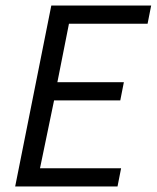

<svg xmlns="http://www.w3.org/2000/svg" viewBox="-20 -676 568 696"><path d="M166 -656 35 0H406L419 -66H125L176 -312H416L429 -378H188L230 -590H515L528 -656Z"/></svg>

Font: Cambridge Sans Italic
Style: Regular
Weight: 400
Italic angle: -11°
Version: Version 2.000;PS 002.000;hotconv 1.0.88;makeotf.lib2.5.64775